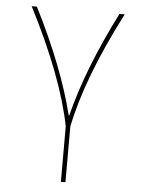

<svg xmlns="http://www.w3.org/2000/svg" viewBox="-53 -562 606 823"><g transform="rotate(5 250.0 -150.5)"><path d="M249 -66.4H251Q301.8 -270.5 427.7 -519.5H450.2Q301.8 -230.5 259.8 -19.5V219.7H240.2V-19.5Q198.2 -230.5 49.8 -519.5H72.3Q198.2 -270.5 249 -66.4Z"/></g></svg>

Font: Mgen+ 1mn thin
Style: Regular
Weight: 100
Designer: [Source Han Sans]
Ryoko NISHIZUKA  (kana & ideographs); Paul D. Hunt (Latin, Greek & Cyrillic); Wenlong ZHANG  (bopomofo
Version: Version 1.059.20150602